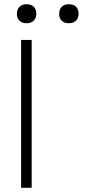

<svg xmlns="http://www.w3.org/2000/svg" viewBox="-20 -889 452 909"><path d="M80 0V-700H130V0ZM260 -824Q260 -844 272 -856.5Q284 -869 306 -869Q328 -869 340 -857Q352 -845 352 -824Q352 -804 340 -791.5Q328 -779 306 -779Q284 -779 272 -791Q260 -803 260 -824ZM60 -824Q60 -844 72 -856.5Q84 -869 106 -869Q128 -869 140 -857Q152 -845 152 -824Q152 -804 140 -791.5Q128 -779 106 -779Q84 -779 72 -791Q60 -803 60 -824Z"/></svg>

Font: Mach ExtraLight
Style: Regular
Weight: 250
Version: Version 1.002